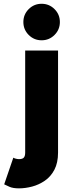

<svg xmlns="http://www.w3.org/2000/svg" viewBox="-20 -778 365 1027"><path d="M51.3 65.4Q56.2 68.8 65.4 71Q74.7 73.2 81.5 73.2Q100.6 73.2 107.7 64.7Q114.7 56.2 114.7 38.1V-507.8H290.5V38.1Q290.5 92.8 271 129.9Q251.5 167 219.7 188.7Q188 210.4 151.6 220Q115.2 229.5 81.5 229.5Q49.3 229.5 30.8 221.2Q12.2 212.9 2.4 208ZM105 -660.2Q105 -700.7 133.5 -729.2Q162.1 -757.8 202.6 -757.8Q243.2 -757.8 271.7 -729.2Q300.3 -700.7 300.3 -660.2Q300.3 -619.6 271.7 -591.1Q243.2 -562.5 202.6 -562.5Q162.1 -562.5 133.5 -591.1Q105 -619.6 105 -660.2Z"/></svg>

Font: Giphurs Black
Style: Regular
Weight: 900
Version: Version 0.920; ttfautohint (v1.8.4.7-5d5b)